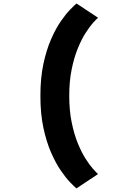

<svg xmlns="http://www.w3.org/2000/svg" viewBox="-20 -842 690 1098"><path d="M417 235.5Q405 225.5 380.5 200Q356 174.5 327.2 132.5Q298.5 90.5 272 30Q245.5 -30.5 228.2 -111Q211 -191.5 211 -294Q211 -396 228.2 -476.5Q245.5 -557 272 -617.5Q298.5 -678 327.5 -720Q356.5 -762 381 -787Q405.5 -812 417.5 -822L541 -740.5Q531 -732.5 511.5 -710.8Q492 -689 468.8 -652.5Q445.5 -616 424.5 -564.2Q403.5 -512.5 389.8 -445.2Q376 -378 376 -294Q376 -210 389.8 -142.8Q403.5 -75.5 424.5 -23.8Q445.5 28 468.5 64.2Q491.5 100.5 511 122.5Q530.5 144.5 540.5 153.5Z"/></svg>

Font: Trispace Thin
Style: Bold
Weight: 700
Version: Version 1.210